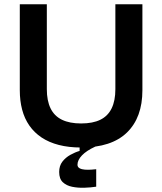

<svg xmlns="http://www.w3.org/2000/svg" viewBox="-20 -680 761 902"><path d="M432 197Q407 201 376.5 202Q346 203 319 197.5Q292 192 275 176Q258 160 258 128Q258 99 273 79.5Q288 60 310.5 47.5Q333 35 354 29V8L427 2V9Q386 28 365 50Q344 72 344 94Q344 105 354 110.5Q364 116 379 117Q394 118 409 117Q424 116 432 115ZM361 13Q303 13 256.5 1Q210 -11 175.5 -34Q141 -57 118 -90Q95 -123 84 -165Q73 -207 73 -256V-660H200V-261Q200 -207 217.5 -171Q235 -135 271 -117.5Q307 -100 361 -100Q416 -100 451.5 -117.5Q487 -135 504.5 -171Q522 -207 522 -261V-660H649V-256Q649 -128 576.5 -57.5Q504 13 361 13Z"/></svg>

Font: Bricolage Grotesque 16pt SemiBold
Style: Regular
Weight: 600
Version: Version 1.001;gftools[0.9.33.dev8+g029e19f]